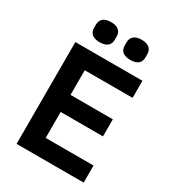

<svg xmlns="http://www.w3.org/2000/svg" viewBox="-214 -1024 1028 1140"><g transform="rotate(30 300.0 -453.5)"><path d="M207 -769C259 -769 278 -794 278 -827V-848C278 -881 259 -907 207 -907C155 -907 136 -881 136 -848V-827C136 -794 155 -769 207 -769ZM417 -769C469 -769 488 -794 488 -827V-848C488 -881 469 -907 417 -907C365 -907 346 -881 346 -848V-827C346 -794 365 -769 417 -769ZM542 0V-117H214V-295H504V-412H214V-581H542V-698H82V0Z"/></g></svg>

Font: Braiins Sans SemiBold
Style: Regular
Weight: 600
Designer: Mike Abbink, Paul van der Laan, Pieter van Rosmalen, Jiri Chlebus, Lubos Buracinsky
Foundry: Bold Monday, Sudetype
Version: Version 1.000;hotconv 1.0.109;makeotfexe 2.5.65596